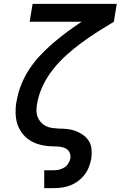

<svg xmlns="http://www.w3.org/2000/svg" viewBox="-20 -755 640 990"><path d="M208 215V123H256Q270 123 284 120Q298 117 311 109Q324 101 332 88Q340 75 343 61Q345 46 339 32Q333 18 320 11Q307 4 292 2Q277 0 261.5 0Q246 0 230.5 -1.5Q215 -3 200 -6Q185 -9 171.5 -13.5Q158 -18 145 -25Q132 -32 120.5 -41Q109 -50 100 -61Q91 -72 83.5 -84.5Q76 -97 71 -111Q66 -125 63.5 -140Q61 -155 60.5 -170Q60 -185 61 -200.5Q62 -216 65 -232L66 -235Q73 -277 89.5 -318.5Q106 -360 131 -398Q156 -436 187.5 -469.5Q219 -503 254 -533Q289 -563 326 -590.5Q363 -618 401 -643H133L148 -735H582L567 -643Q524 -617 481.5 -590Q439 -563 398.5 -533Q358 -503 320.5 -469Q283 -435 252 -395.5Q221 -356 200 -311Q179 -266 171 -219Q168 -202 168 -184.5Q168 -167 174 -152Q180 -137 190.5 -125Q201 -113 215.5 -105.5Q230 -98 247 -95.5Q264 -93 281 -92H282Q306 -92 328.5 -89.5Q351 -87 371.5 -79Q392 -71 410 -58Q428 -45 439 -26.5Q450 -8 452 15Q454 38 451 61Q447 83 439 104.5Q431 126 417 144.5Q403 163 384 177.5Q365 192 343.5 200.5Q322 209 300 212Q278 215 256 215Z"/></svg>

Font: Iosevka SmBd Ex Obl
Style: Regular
Weight: 600
Width: 7
Italic angle: -9°
Monospace: yes
Designer: Belleve Invis
Foundry: Belleve Invis
Version: Version 32.5.0; ttfautohint (v1.8.4)